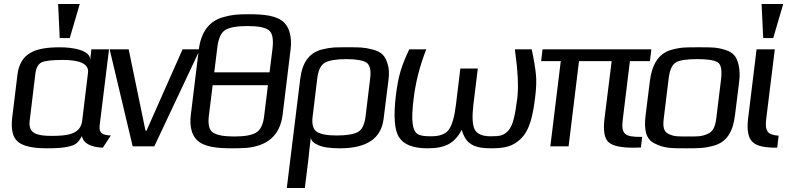

<svg xmlns="http://www.w3.org/2000/svg" viewBox="-20 -730 3928 958"><path d="M477 -103 524 -484H436L430 -432C431 -481 339 -494 280 -494C158 -494 81 -468 67 -357L41 -144C34 -85 43 -45 69 -23C95 -1 143 10 213 10C257 10 291 8 315 3C361 -7 368 -16 389 -51C395 -16 430 4 493 7L533 -54C492 -56 473 -65 477 -103ZM240 -52C167 -52 120 -62 128 -127L157 -366C161 -393 171 -411 188 -419C206 -427 241 -431 294 -431C383 -431 425 -409 419 -366L390 -127C382 -61 318 -52 240 -52ZM328 -540 378 -710H270L278 -540Z M978 -484H891L711 -78H706L622 -484H527L642 0H750Z M1430 -484C1437 -542 1425 -590 1399 -616C1363 -653 1297 -659 1221 -659C1165 -659 1138 -657 1092 -644C1023 -624 983 -570 972 -483L932 -156C925 -101 937 -56 962 -32C997 4 1064 10 1139 10C1166 10 1189 9 1209 8C1307 -1 1376 -48 1390 -156ZM1298 -151C1293 -108 1279 -80 1257 -68C1235 -55 1199 -49 1149 -49C1099 -49 1064 -55 1044 -68C1024 -80 1017 -108 1022 -151L1041 -305H1317ZM1064 -490C1069 -537 1083 -568 1105 -581C1127 -594 1164 -600 1215 -600C1265 -600 1300 -594 1319 -581C1339 -568 1345 -537 1340 -490L1325 -369H1049Z M1531 -44C1532 -29 1544 -16 1568 -6C1591 5 1628 10 1676 10C1810 10 1882 -39 1894 -137L1919 -336C1922 -365 1921 -390 1914 -411C1902 -452 1884 -471 1839 -483C1793 -495 1772 -494 1713 -494C1654 -494 1634 -495 1586 -483C1521 -466 1488 -417 1478 -336L1411 208H1501L1518 71C1520 50 1528 -23 1531 -44ZM1804 -149C1799 -108 1786 -82 1765 -71C1744 -60 1709 -54 1660 -54C1612 -54 1579 -60 1560 -73C1542 -86 1535 -111 1540 -149L1563 -339C1568 -380 1581 -406 1602 -418C1623 -429 1659 -435 1708 -435C1757 -435 1791 -429 1808 -418C1826 -406 1832 -380 1827 -339Z M1955 -252C1943 -149 1948 -79 1972 -44C1995 -8 2043 10 2113 10C2202 10 2248 -15 2284 -82C2303 -15 2340 10 2429 10C2501 10 2540 0 2579 -38C2625 -83 2640 -158 2651 -252C2656 -292 2657 -328 2654 -359C2651 -390 2644 -432 2633 -484H2549C2564 -377 2568 -296 2561 -239C2555 -195 2550 -161 2543 -136C2537 -111 2528 -92 2517 -79C2493 -53 2474 -50 2428 -50C2386 -50 2359 -62 2348 -85C2337 -108 2335 -149 2342 -208L2364 -388H2277L2255 -208C2248 -148 2236 -107 2220 -84C2204 -61 2174 -50 2132 -50C2066 -50 2047 -59 2039 -113C2035 -140 2037 -182 2044 -239C2054 -321 2075 -403 2107 -484H2022C1983 -400 1968 -356 1955 -252Z M3087 -131 3123 -425H3223L3230 -484H2687L2680 -425H2778L2726 0H2817L2869 -425H3032L2996 -137C2989 -78 2996 -39 3016 -21C3036 -2 3078 7 3142 7C3148 7 3171 6 3178 6L3184 -47H3177C3101 -47 3078 -58 3087 -131Z M3668 -321C3672 -353 3671 -380 3666 -402C3657 -445 3642 -467 3599 -481C3554 -495 3529 -494 3466 -494C3403 -494 3379 -495 3329 -481C3263 -462 3232 -405 3222 -321L3201 -153C3193 -82 3202 -35 3247 -14C3294 10 3328 10 3404 10C3466 10 3493 10 3541 -3C3606 -21 3637 -72 3647 -153ZM3554 -140C3549 -100 3539 -74 3511 -62C3479 -48 3459 -49 3412 -49C3364 -49 3344 -48 3315 -62C3290 -74 3287 -100 3292 -140L3316 -336C3321 -381 3334 -408 3353 -419C3372 -430 3408 -435 3459 -435C3510 -435 3544 -430 3561 -419C3578 -408 3583 -381 3578 -336Z M3803 -136 3846 -484H3755L3713 -141C3709 -108 3709 -82 3714 -62C3726 -3 3780 7 3858 7L3865 -53C3809 -57 3796 -76 3803 -136ZM3838 -540 3888 -710H3780L3788 -540Z"/></svg>

Font: Gamestation Display
Style: Italic
Weight: 400
Designer: Jonas Hecksher
Foundry: Jonas Hecksher, Playtypeª, e-types AS
Version: Version 1.003